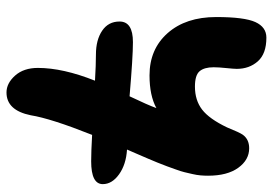

<svg xmlns="http://www.w3.org/2000/svg" viewBox="-144 -426 836 588"><g transform="rotate(90 274.0 -132.0)"><path d="M263.2 266.1Q234.9 266.1 211.4 239.7Q188 213.4 188 169.9Q188 93.3 227.1 -4.9Q178.7 -7.8 147 -7.8Q102.1 -7.8 74 -26.9Q45.9 -45.9 45.9 -80.1Q45.9 -121.1 108.9 -121.1Q154.8 -121.1 274.9 -110.8Q302.2 -168 311 -192.9Q272.5 -171.9 210.9 -171.9Q130.4 -171.9 81.3 -227.5Q32.2 -283.2 32.2 -376Q32.2 -462.4 47.6 -496.1Q63 -529.8 95.2 -529.8Q144.5 -529.8 167.7 -503.7Q190.9 -477.5 190.9 -439Q190.9 -430.7 188.5 -407.2Q186 -383.8 186 -368.2Q186 -339.4 198.2 -325.2Q210.4 -311 245.1 -311Q287.1 -311 315.7 -333Q344.2 -355 370.1 -409.2Q385.7 -447.8 392.6 -457.5Q406.7 -477.1 434.1 -477.1Q469.7 -477.1 493.9 -443.6Q518.1 -410.2 518.1 -351.1Q518.1 -339.8 517.1 -328.1Q516.1 -316.4 512.9 -302.7Q509.8 -289.1 507.3 -278.8Q504.9 -268.6 498.8 -252Q492.7 -235.4 489.5 -226.1Q486.3 -216.8 478 -196.5Q469.7 -176.3 466.1 -168Q462.4 -159.7 452.1 -135.5Q441.9 -111.3 438 -103Q483.9 -100.1 513.9 -78.6Q543.9 -57.1 543.9 -28.8Q543.9 6.8 474.1 6.8Q444.3 6.8 393.1 3.9Q342.8 130.4 333 191.9Q317.9 266.1 263.2 266.1Z"/></g></svg>

Font: Shantell Sans Irregular
Style: Bold
Weight: 700
Designer: Stephen Nixon, Anya Danilova, Shantell Martin
Foundry: Arrow Type
Version: Version 1.006;[9816181b4]